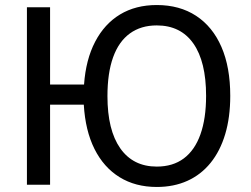

<svg xmlns="http://www.w3.org/2000/svg" viewBox="-20 -734 998 763"><path d="M603 9Q518 9 455 -30Q392 -69 355.5 -142Q319 -215 313 -318H179V0H87V-705H179V-398H314Q321 -497 358 -568Q395 -639 457 -676.5Q519 -714 603 -714Q694 -714 759.5 -671Q825 -628 860 -547.5Q895 -467 895 -353Q895 -268 875 -201Q855 -134 817 -87Q779 -40 725 -15.5Q671 9 603 9ZM603 -72Q667 -72 710.5 -104.5Q754 -137 776.5 -200Q799 -263 799 -353Q799 -489 748.5 -561Q698 -633 603 -633Q540 -633 496 -601Q452 -569 429.5 -506.5Q407 -444 407 -352Q407 -217 458 -144.5Q509 -72 603 -72Z"/></svg>

Font: Nunito Sans 10pt SemiCondensed Medium
Style: Regular
Weight: 500
Width: 4
Designer: Vernon Adams
Foundry: Vernon Adams
Version: Version 3.101;gftools[0.9.27]